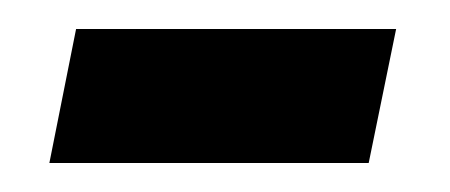

<svg xmlns="http://www.w3.org/2000/svg" viewBox="-20 -336 312 133"><path d="M14.2 -223.1 32.7 -315.9H254.4L235.4 -223.1Z"/></svg>

Font: Open Sans Condensed SemiBold
Style: Italic
Weight: 600
Width: 3
Italic angle: -12°
Designer: Monotype Design Team
Foundry: Monotype Imaging Inc.
Version: Version 3.000; ttfautohint (v1.8.4)